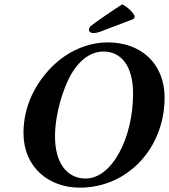

<svg xmlns="http://www.w3.org/2000/svg" viewBox="-20 -853 777 883"><path d="M347 10C570 10 737 -175 737 -404C737 -560 629 -658 476 -658C380 -658 288 -615 219 -546C147 -474 88 -370 88 -241C88 -84 204 10 347 10ZM456 -616C537 -616 592 -550 592 -423C592 -216 494 -32 374 -32C289 -32 233 -102 233 -226C233 -331 272 -450 306 -509C349 -584 403 -616 456 -616ZM542 -833C498 -805 425 -755 402 -737C391 -729 390 -723 389 -716C388 -708 398 -701 407 -701C416 -701 427 -702 443 -708L595 -766L600 -778C590 -799 566 -821 542 -833Z"/></svg>

Font: Libertinus Serif
Style: Bold Italic
Weight: 700
Italic angle: -12°
Designer: Philipp H. Poll, Khaled Hosny
Foundry: Caleb Maclennan
Version: Version 7.050;RELEASE